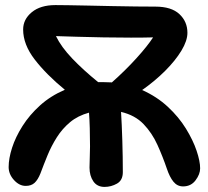

<svg xmlns="http://www.w3.org/2000/svg" viewBox="-20 -726 818 755"><path d="M391 9Q362 9 347 -13Q332 -35 332 -67Q332 -83 333 -107Q334 -131 334 -150Q334 -188 333 -222.5Q332 -257 330 -283Q286 -271 255.5 -245.5Q225 -220 203.5 -186Q182 -152 167 -115.5Q152 -79 139 -44Q129 -19 116 -7Q103 5 81 5Q56 5 35 -18Q14 -41 14 -69Q14 -103 27.5 -145Q41 -187 68.5 -230.5Q96 -274 137.5 -311.5Q179 -349 235 -373Q162 -433 116.5 -492Q71 -551 71 -610Q71 -650 105 -678Q139 -706 198 -706Q214 -706 248.5 -705.5Q283 -705 328.5 -704Q374 -703 422.5 -702Q471 -701 515 -700.5Q559 -700 591 -700Q654 -700 685.5 -670.5Q717 -641 717 -597Q717 -566 693.5 -527Q670 -488 629.5 -447.5Q589 -407 539 -372Q597 -346 640 -306Q683 -266 711 -220.5Q739 -175 753 -133.5Q767 -92 767 -64Q767 -41 749 -17Q731 7 700 7Q677 7 662 -11.5Q647 -30 636 -63Q620 -110 599 -156.5Q578 -203 544.5 -238Q511 -273 456 -286Q459 -237 461 -173Q463 -109 463 -49Q463 -17 440 -4Q417 9 391 9ZM387 -403Q404 -403 420 -402Q473 -449 516.5 -497Q560 -545 582 -579Q547 -578 495 -578Q443 -578 387 -579Q331 -580 281.5 -581.5Q232 -583 200 -584Q221 -541 264 -496Q307 -451 366 -403Q376 -403 387 -403Z"/></svg>

Font: Shantell Sans Normal
Style: Regular
Weight: 600
Designer: Stephen Nixon, Anya Danilova, Shantell Martin
Foundry: Arrow Type
Version: Version 1.009;[a7da0bfa3]